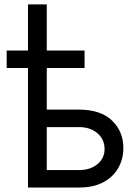

<svg xmlns="http://www.w3.org/2000/svg" viewBox="-20 -838 622 858"><path d="M357.9 -612.3V-534.2H9.8V-612.3ZM177.7 -348.1H334Q429.7 -348.1 480.5 -299.3Q531.2 -250.5 531.2 -176.3Q531.2 -127.4 508.5 -87.4Q485.8 -47.4 441.9 -23.7Q397.9 0 334 0H105V-818.4H189V-78.1H334Q383.8 -78.1 415.5 -104.5Q447.3 -130.9 447.3 -171.9Q447.3 -215.3 415.3 -242.7Q383.3 -270 334 -270H177.7Z"/></svg>

Font: Sahel VF Regular
Style: Regular
Weight: 400
Foundry: Saber Rastikerdar (saber.rastikerdar@gmail.com)
Version: Version 3.4.0